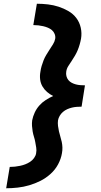

<svg xmlns="http://www.w3.org/2000/svg" viewBox="-20 -853 540 1026"><path d="M13 153 32 39Q46 39 60 37.5Q74 36 88 33Q102 30 115 25Q128 20 140.5 12Q153 4 162 -8.5Q171 -21 173 -34Q176 -50 173.5 -64.5Q171 -79 168.5 -93.5Q166 -108 161.5 -122Q157 -136 154.5 -150.5Q152 -165 151 -180Q150 -195 152 -210Q156 -231 165.5 -251.5Q175 -272 190 -289Q205 -306 224.5 -318.5Q244 -331 264 -340Q246 -349 231.5 -361.5Q217 -374 207 -391Q197 -408 194.5 -428.5Q192 -449 196 -470Q198 -485 202.5 -500.5Q207 -516 213 -531Q219 -546 227.5 -560Q236 -574 245 -588Q254 -602 263 -616Q272 -630 275 -646Q277 -659 272 -671.5Q267 -684 257.5 -692Q248 -700 236 -705Q224 -710 211 -713Q198 -716 185 -717.5Q172 -719 158 -719L177 -833Q207 -833 236.5 -829.5Q266 -826 293.5 -817Q321 -808 346 -793.5Q371 -779 388 -756.5Q405 -734 411.5 -705Q418 -676 413 -646Q410 -630 405.5 -614.5Q401 -599 395 -584.5Q389 -570 380.5 -555.5Q372 -541 363 -527.5Q354 -514 345 -500Q336 -486 334 -470Q332 -458 335 -446Q338 -434 345.5 -425Q353 -416 363.5 -410.5Q374 -405 385.5 -402Q397 -399 409 -398Q421 -397 434 -397L416 -283Q403 -283 390 -282Q377 -281 364.5 -278Q352 -275 339.5 -269.5Q327 -264 316.5 -255Q306 -246 299 -234Q292 -222 290 -210Q288 -195 290 -180Q292 -165 295 -151Q298 -137 302.5 -123Q307 -109 310 -94.5Q313 -80 313.5 -65Q314 -50 311 -34Q306 -4 290.5 25Q275 54 250 76.5Q225 99 196 113.5Q167 128 136.5 137Q106 146 74.5 149.5Q43 153 13 153Z"/></svg>

Font: Iosevka SS18 Heavy
Style: Italic
Weight: 900
Italic angle: -9°
Monospace: yes
Designer: Belleve Invis
Foundry: Belleve Invis
Version: Version 25.1.1; ttfautohint (v1.8.4)